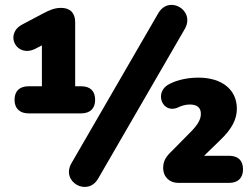

<svg xmlns="http://www.w3.org/2000/svg" viewBox="-20 -742 1024 779"><path d="M96 -282H309C346 -282 366 -302 366 -337C366 -373 346 -392 309 -392H285V-652C285 -689 265 -710 228 -710C201 -710 181 -701 156 -688L71 -643C-4 -604 47 -506 123 -544L150 -558V-392H96C60 -392 39 -373 39 -337C39 -302 60 -282 96 -282ZM378 -17 730 -625C773 -700 666 -764 622 -688L270 -80C226 -4 335 57 378 -17ZM703 0H909C946 0 966 -20 966 -55C966 -91 946 -110 909 -110H808L874 -174C922 -220 941 -259 941 -301C941 -378 881 -427 785 -427C745 -427 702 -419 669 -402C602 -371 638 -277 702 -306C716 -313 734 -318 750 -318C781 -318 795 -304 795 -280C795 -259 784 -238 757 -210L676 -128C654 -107 642 -89 642 -61C642 -24 668 0 703 0Z"/></svg>

Font: SN Pro Heavy
Style: Regular
Weight: 800
Designer: Tobias Whetton
Foundry: Supernotes
Version: Version 1.001;Glyphs 3.2 (3249)